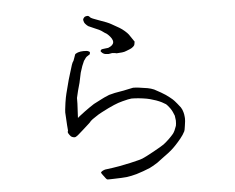

<svg xmlns="http://www.w3.org/2000/svg" viewBox="-54 -800 1107 903"><g transform="rotate(-5 500.0 -348.5)"><path d="M441 -561Q435 -565 441 -572Q444 -575 458 -576Q472 -578 475 -578Q524 -597 479 -640Q470 -648 466 -649Q453 -658 449 -661Q446 -664 417 -676Q391 -687 390 -688Q383 -693 377 -700Q373 -703 370 -714Q368 -721 370 -724Q372 -728 377 -733H378Q382 -736 389 -736H390Q396 -737 403 -728Q408 -723 440 -712Q484 -697 499 -688Q512 -681 536 -667Q549 -659 558 -651Q572 -639 577 -632L600 -598L601 -597V-596Q601 -592 599 -584Q599 -580 593 -574Q586 -568 582 -566Q579 -564 558 -556Q549 -552 538 -551Q529 -550 512 -549L504 -551L491 -552Q487 -551 480 -550Q474 -548 465 -550Q458 -550 453 -552Q449 -554 446 -556Q442 -560 441 -561ZM385 -321Q422 -340 422 -340Q423 -341 436 -347Q455 -356 459 -357Q462 -358 487 -364Q493 -365 515 -369Q529 -371 546 -375Q562 -378 575 -381Q596 -381 643 -373Q659 -370 673 -364Q674 -364 704 -347Q718 -338 725 -334Q746 -319 756 -310Q762 -305 776 -288Q789 -272 791 -269Q798 -258 801 -246Q804 -236 805 -223Q806 -218 805 -203Q804 -194 802 -181Q799 -159 797 -156Q789 -140 776 -124Q750 -92 727 -72Q722 -67 681 -37Q661 -22 657 -19Q631 -3 620 2Q589 15 556 25Q531 32 508 35Q489 37 445 38Q419 39 416 38Q412 36 397 15Q389 4 390 3Q394 -4 410 -9Q414 -9 447 -14Q465 -17 478 -19Q506 -24 532 -30Q580 -41 589 -45Q602 -50 644 -73Q684 -95 695 -103Q723 -125 743 -149Q752 -161 760 -185Q762 -194 762 -210Q761 -222 759 -233Q757 -239 751 -252Q746 -262 741 -269Q730 -284 723 -290Q719 -293 704 -301Q692 -307 678 -312Q644 -323 635 -324Q595 -331 563 -331Q550 -330 520 -322Q500 -317 479 -308Q453 -297 419 -279Q403 -271 389 -261Q370 -249 363 -242Q363 -239 323 -204Q295 -178 286 -174Q280 -171 268 -176Q263 -178 257 -187Q250 -196 251 -201Q251 -207 261 -219.5Q271 -232 295 -254Q310 -268 340 -290Q366 -309 385 -321ZM285 -472Q290 -486 293 -498Q298 -516 302 -524Q307 -531 307 -532Q307 -533 311 -543Q317 -560 317 -560Q318 -564 331 -569Q343 -573 357 -573Q375 -573 379 -571Q383 -568 386 -567Q388 -566 387 -562Q386 -556 386 -556Q387 -556 376 -549Q370 -546 366 -541Q357 -529 356 -527Q346 -507 336 -473Q335 -471 326 -426L316 -390Q308 -358 308 -356Q309 -343 305 -276Q303 -244 304 -238L313 -204Q313 -198 300 -192Q291 -187 282 -188Q277 -188 263 -195Q254 -200 253 -202Q251 -217 247 -293Q247 -298 248 -307Q252 -342 256 -362Q258 -374 269 -415Q276 -444 285 -472Z"/></g></svg>

Font: ToneOZ-Tsuipita-TC
Style: Tsuipita-TC
Weight: 400
Designer: :Jeffrey Xuan (Chih-Lin Hsuan)  :
Foundry: jeffreyx@gmail.com, cjkFonts.io
Version: Version 0.24071